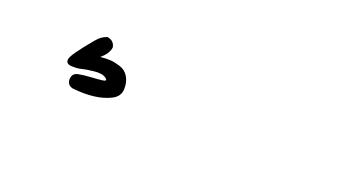

<svg xmlns="http://www.w3.org/2000/svg" viewBox="-26 -237 1052 561"><g transform="rotate(20 500.0 43.0)"><path d="M211 -24Q224 -40 242 -46Q263 -43 267 -23Q265 -3 242 16Q261 14 274.5 15Q288 16 305 21.5Q322 27 331.5 43Q341 59 340 81.5Q339 104 316 115.5Q293 127 263 130.5Q233 134 198 130Q180 126 180 107Q181 89 198 85.5Q215 82 235 81Q255 80 271.5 78Q288 76 276.5 67.5Q265 59 240.5 61.5Q216 64 203 67.5Q190 71 172 70Q154 69 156 54Q158 39 211 -24Z"/></g></svg>

Font: Kosefont JP
Style: Regular
Weight: 400
Designer: Nozomi Seto 瀬戸のぞみ
Version: Version 3.00;June 19, 2020